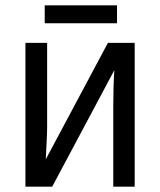

<svg xmlns="http://www.w3.org/2000/svg" viewBox="-20 -697 599 717"><path d="M147 -677V-610H417V-677ZM75 -537V0H175L407 -435Q405 -409 404 -370.5Q403 -332 403 -305V0H483V-537H383L151 -102Q152 -129 154 -164Q156 -199 156 -223V-537Z"/></svg>

Font: Noto Sans UI SemiCondensed
Style: Regular
Weight: 400
Width: 4
Designer: Monotype Design Team
Foundry: Monotype Imaging Inc.
Version: 1.001